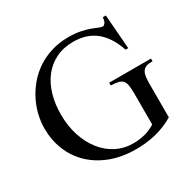

<svg xmlns="http://www.w3.org/2000/svg" viewBox="-152 -840 1027 1016"><g transform="rotate(-30 361.5 -331.5)"><path d="M696.8 -343.8Q676.3 -343.8 664.1 -337.2Q651.9 -330.6 644.5 -317.9Q634.3 -300.3 634.3 -246.1V-43.9Q578.6 -11.7 521.5 2Q464.4 15.6 401.4 15.6Q314.9 15.6 247.1 -10.5Q179.2 -36.6 131.8 -82Q84.5 -127.4 59.6 -189Q34.7 -250.5 34.7 -321.3Q34.7 -361.8 44.7 -404.1Q54.7 -446.3 74.7 -485.8Q94.7 -525.4 124.3 -560.3Q153.8 -595.2 192.9 -621.3Q231.9 -647.5 280.3 -662.6Q328.6 -677.7 385.7 -677.7Q427.2 -677.7 458.3 -671.1Q489.3 -664.6 511.7 -656.5Q534.2 -648.4 548.8 -641.8Q563.5 -635.3 572.8 -635.3Q579.1 -635.3 586.4 -643.6Q593.8 -651.9 596.7 -677.7H615.2L631.3 -468.8H615.2Q599.1 -516.1 577.1 -549.1Q555.2 -582 527.3 -603Q499.5 -624.5 466.3 -634Q433.1 -643.6 395.5 -643.6Q335 -643.6 288.6 -620.6Q242.2 -597.7 210.7 -557.1Q179.2 -516.6 163.1 -461.7Q147 -406.7 147 -342.8Q147 -271.5 166.5 -212.2Q186 -152.8 220.2 -109.6Q254.4 -66.4 301 -42.5Q347.7 -18.6 402.3 -18.6Q437.5 -18.6 471.9 -26.6Q506.3 -34.7 539.1 -55.2V-246.1Q539.1 -277.3 535.6 -296.1Q532.2 -314.9 522.7 -325.2Q513.2 -335.4 496.3 -339.1Q479.5 -342.8 452.6 -343.8V-360.8H708V-343.8Z"/></g></svg>

Font: Tai Heritage Pro
Style: Regular
Weight: 400
Designer: Faah Baccam, Walt Agee, Victor Gaultney, Annie Olsen
Foundry: SIL International
Version: Version 2.600